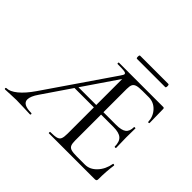

<svg xmlns="http://www.w3.org/2000/svg" viewBox="-167 -978 1206 1206"><g transform="rotate(45 436.0 -375.0)"><path d="M3 -12Q34 -12 72 -43Q110 -74 150 -132L453 -574Q466 -592 466 -599Q466 -608 449.5 -610.5Q433 -613 389 -613Q387 -613 387 -619Q387 -625 389 -625H783Q792 -625 792 -616L794 -493Q794 -490 788.5 -489.5Q783 -489 783 -492Q781 -539 750.5 -571.5Q720 -604 676 -604H621Q587 -604 570.5 -599Q554 -594 547.5 -581.5Q541 -569 541 -543V-85Q541 -58 547 -44.5Q553 -31 569.5 -26Q586 -21 619 -21H692Q735 -21 769 -57Q803 -93 813 -149Q813 -151 817 -151Q820 -151 822.5 -149.5Q825 -148 825 -147Q816 -84 816 -15Q816 -7 812.5 -3.5Q809 0 800 0H392Q390 0 390 -6Q390 -12 392 -12Q430 -12 447.5 -17Q465 -22 471 -36.5Q477 -51 477 -81V-588L502 -604L176 -126Q146 -83 146 -55Q146 -12 224 -12Q229 -12 229 -6Q229 0 224 0Q206 0 170 -2Q130 -4 101 -4Q77 -4 47 -2Q19 0 3 0Q-2 0 -2 -6Q-2 -12 3 -12ZM305 -336H516L523 -315H290ZM651 -315H505V-336H653Q702 -336 722.5 -352Q743 -368 743 -406Q743 -408 749 -408Q755 -408 755 -406L754 -325Q754 -296 755 -281L756 -233Q756 -231 750 -231Q744 -231 744 -233Q744 -277 722.5 -296Q701 -315 651 -315ZM447 -736Q447 -750 453 -750H704Q710 -750 710 -736Q710 -722 704 -722H453Q447 -722 447 -736Z"/></g></svg>

Font: Cormorant SC
Style: Regular
Weight: 400
Designer: Christian Thalmann (Catharsis Fonts)
Foundry: Catharsis Fonts
Version: Version 4.000